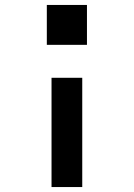

<svg xmlns="http://www.w3.org/2000/svg" viewBox="-20 -540 540 775"><path d="M169 -359V-520H331V-359ZM188 215V-226H312V215Z"/></svg>

Font: Iosevka SS04 Extrabold
Style: Regular
Weight: 800
Monospace: yes
Designer: Belleve Invis
Foundry: Belleve Invis
Version: Version 19.0.0; ttfautohint (v1.8.4)